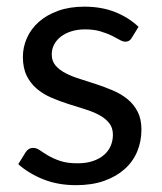

<svg xmlns="http://www.w3.org/2000/svg" viewBox="-20 -534 473 562"><path d="M365.5 -423Q359.5 -412 347 -412Q339.5 -412 330 -417.5Q320.5 -423 306.8 -429.8Q293 -436.5 274 -442.2Q255 -448 229 -448Q206.5 -448 188.5 -442.2Q170.5 -436.5 157.8 -426.5Q145 -416.5 138.2 -403.2Q131.5 -390 131.5 -374.5Q131.5 -355 142.8 -342Q154 -329 172.5 -319.5Q191 -310 214.5 -302.8Q238 -295.5 262.8 -287.2Q287.5 -279 311 -269Q334.5 -259 353 -244Q371.5 -229 382.8 -207.2Q394 -185.5 394 -155Q394 -120 381.5 -90.2Q369 -60.5 344.5 -38.8Q320 -17 284.5 -4.5Q249 8 202.5 8Q149.5 8 106.5 -9.2Q63.5 -26.5 33.5 -53.5L54.5 -87.5Q58.5 -94 64 -97.5Q69.5 -101 78 -101Q87 -101 97 -94Q107 -87 121.2 -78.5Q135.5 -70 156 -63Q176.5 -56 207 -56Q233 -56 252.5 -62.8Q272 -69.5 285 -81Q298 -92.5 304.2 -107.5Q310.5 -122.5 310.5 -139.5Q310.5 -160.5 299.2 -174.2Q288 -188 269.5 -197.8Q251 -207.5 227.2 -214.8Q203.5 -222 178.8 -230Q154 -238 130.2 -248.2Q106.5 -258.5 88 -274Q69.5 -289.5 58.2 -312.2Q47 -335 47 -367.5Q47 -396.5 59 -423.2Q71 -450 94 -470.2Q117 -490.5 150.5 -502.5Q184 -514.5 227 -514.5Q277 -514.5 316.8 -498.8Q356.5 -483 385.5 -455.5Z"/></svg>

Font: Lato
Style: Regular
Weight: 400
Designer: Lukasz Dziedzic with Adam Twardoch and Botio Nikoltchev
Foundry: tyPoland Lukasz Dziedzic
Version: Version 2.010; 2014-09-01; http://www.latofonts.com/; ttfaut